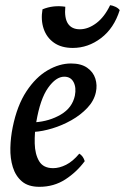

<svg xmlns="http://www.w3.org/2000/svg" viewBox="-20 -712 482 741"><path d="M132 9Q89 9 64.5 -12Q40 -33 29.5 -67Q19 -101 20 -141.5Q21 -182 29 -221Q46 -305 82 -359.5Q118 -414 163.5 -440.5Q209 -467 254 -467Q293 -467 316.5 -450.5Q340 -434 348 -408.5Q356 -383 350 -356Q343 -323 317 -295.5Q291 -268 255.5 -248Q220 -228 182 -216.5Q144 -205 112 -203L115 -240Q171 -244 215 -270Q259 -296 269 -343Q275 -374 264 -395Q253 -416 228 -416Q196 -416 165.5 -373Q135 -330 120 -241Q113 -200 114 -158.5Q115 -117 131 -90Q147 -63 185 -63Q209 -63 235 -76Q261 -89 286 -119Q294 -114 299 -107Q304 -100 307 -90Q276 -48 232 -19.5Q188 9 132 9ZM261 -527Q217 -527 188.5 -547Q160 -567 148.5 -601Q137 -635 144 -676Q185 -693 232 -686Q228 -642 242.5 -620.5Q257 -599 288 -599Q320 -599 351.5 -622.5Q383 -646 405 -692Q414 -691 425 -686Q436 -681 442 -673Q420 -603 370 -565Q320 -527 261 -527Z"/></svg>

Font: Vollkorn
Style: Italic
Weight: 400
Italic angle: -11°
Designer: Friedrich Althausen
Foundry: Friedrich Althausen
Version: Version 5.001